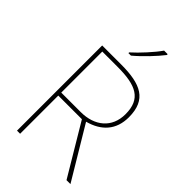

<svg xmlns="http://www.w3.org/2000/svg" viewBox="-280 -1045 1138 1138"><g transform="rotate(45 288.5 -476.0)"><path d="M414 -945V-952H384C355 -909 290 -838 245 -798V-792H266C319 -836 379 -900 414 -945ZM262 -714H103V0H129V-320H327L518 0H551L355 -327C456 -354 516 -419 516 -525C516 -673 427 -714 262 -714ZM257 -689C413 -689 489 -652 489 -524C489 -410 408 -345 292 -345H129V-689Z"/></g></svg>

Font: Noto Sans Sinhala Thin
Style: Regular
Weight: 100
Designer: Jelle Bosma - Monotype Design Team
Foundry: Monotype Imaging Inc.
Version: Version 2.006